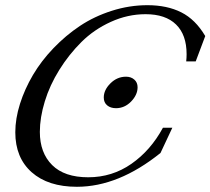

<svg xmlns="http://www.w3.org/2000/svg" viewBox="-20 -696 799 729"><path d="M272 13.2Q162.6 13.2 100.3 -42Q38.1 -97.2 38.1 -193.8Q38.1 -245.6 55.9 -301.8Q73.7 -357.9 105.2 -411.4Q136.7 -464.8 183.1 -513.2Q229.5 -561.5 283.7 -597.7Q337.9 -633.8 404.5 -655Q471.2 -676.3 540 -676.3Q614.3 -676.3 668.2 -649.2Q722.2 -622.1 759.3 -559.1L723.1 -462.9H687Q688.5 -476.6 688.5 -490.2Q688.5 -564 648.4 -603Q608.4 -642.1 532.7 -642.1Q464.8 -642.1 400.9 -613Q336.9 -584 289.3 -536.6Q241.7 -489.3 205.3 -430.9Q168.9 -372.6 150.1 -311Q131.3 -249.5 131.3 -195.3Q131.3 -115.7 178 -69.3Q224.6 -22.9 314.9 -22.9Q405.8 -22.9 479 -74Q552.2 -125 598.6 -210.9H634.3L589.4 -115.2Q429.7 13.2 272 13.2ZM420.4 -285.2Q399.9 -285.2 387 -295.9Q374 -306.6 374 -325.7Q374 -354.5 399.4 -379.6Q424.8 -404.8 458.5 -404.8Q477.5 -404.8 490 -393.8Q502.4 -382.8 502.4 -364.7Q502.4 -335.9 477.8 -310.5Q453.1 -285.2 420.4 -285.2Z"/></svg>

Font: Elstob
Style: Italic
Weight: 400
Italic angle: -20°
Designer: Peter S. Baker
Version: Version 1.015